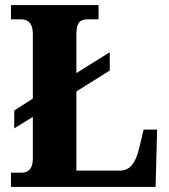

<svg xmlns="http://www.w3.org/2000/svg" viewBox="-20 -734 665 754"><path d="M23 0H591L597 -225H544L526 -150C511 -89 488 -64 450 -64H280V-375L411 -457V-529L280 -447V-603C281 -645 293 -658 325 -658H367V-714H23V-658H62C89 -658 109 -645 109 -600V-347L36 -300V-230L109 -275V-112C109 -69 89 -56 67 -56H23Z"/></svg>

Font: Noto Serif Tamil SemiCondensed ExtraBold
Style: Italic
Weight: 800
Width: 4
Italic angle: -12°
Designer: Indian Type Foundry, Tom Grace, and the Monotype Design Team
Foundry: Monotype Imaging Inc.
Version: Version 2.003